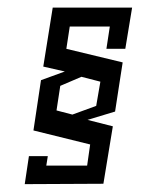

<svg xmlns="http://www.w3.org/2000/svg" viewBox="-20 -463 404 496"><path d="M239.3 -252 190.4 -264.6 135.7 -241.2 126 -177.7 167 -167 228.5 -189.5ZM277.3 -174.8 206.1 -153.3 271.5 -136.7 247.1 11.7 43.9 12.7 54.7 -59.6H103.5L99.6 -35.2H205.1L212.9 -89.8L66.4 -126L85.9 -255.9L147.5 -278.3L91.8 -291L116.2 -443.4H321.3L303.7 -336.9H254.9L263.7 -394.5H160.2L151.4 -336.9L296.9 -301.8Q294.9 -288.1 288.1 -245.1Q281.2 -202.1 277.3 -174.8Z"/></svg>

Font: Geo
Style: Oblique
Weight: 500
Italic angle: -11°
Version: Version 001.2